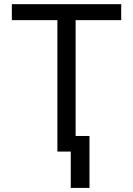

<svg xmlns="http://www.w3.org/2000/svg" viewBox="-20 -731 640 926"><path d="M564.5 -633.8V-710.9H37.1V-633.8H256.8V0H344.7V-633.8ZM411.6 175.3V-75.2H321.3V175.3Z"/></svg>

Font: Roboto Mono
Style: Regular
Weight: 400
Monospace: yes
Designer: Google
Version: Version 3.000